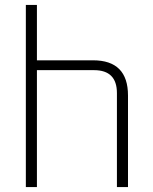

<svg xmlns="http://www.w3.org/2000/svg" viewBox="-20 -760 621 780"><path d="M85 0V-740H130V-515H358Q500 -515 500 -372V0H455V-382Q455 -475 362 -475H130V0Z"/></svg>

Font: Oxanium ExtraLight
Style: Regular
Weight: 200
Designer: Severin Meyer
Version: Version 2.000